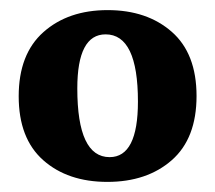

<svg xmlns="http://www.w3.org/2000/svg" viewBox="-20 -726 426 380"><path d="M133 -551Q133 -415 197 -415Q253 -415 253 -525Q253 -658 189 -658Q133 -658 133 -551ZM320 -663Q369 -620 369 -536Q369 -452 320 -409Q271 -366 192.5 -366Q114 -366 65.5 -409Q17 -452 17 -535.5Q17 -619 66 -662.5Q115 -706 193 -706Q271 -706 320 -663Z"/></svg>

Font: Halant
Style: Bold
Weight: 700
Designer: Hitesh Malaviya (Devanagari), Satya Rajpurohit (Latin)
Foundry: Indian Type Foundry
Version: Version 1.101;PS 1.0;hotconv 1.0.78;makeotf.lib2.5.61930; tt